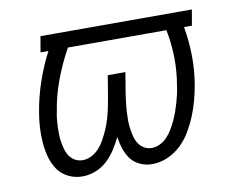

<svg xmlns="http://www.w3.org/2000/svg" viewBox="-63 -604 877 697"><g transform="rotate(-10 375.0 -256.0)"><path d="M188 8Q161 8 136.5 -4Q112 -16 97.5 -37.5Q83 -59 76 -85Q69 -111 67 -138.5Q65 -166 66.5 -194Q68 -222 73 -249Q82 -304 100.5 -358Q119 -412 145 -462H116L126 -520H684L674 -462H645Q654 -410 655 -357Q656 -304 647 -250Q642 -221 634.5 -193Q627 -165 616 -138Q605 -111 589.5 -84.5Q574 -58 552 -37Q530 -16 502 -4Q474 8 445 8Q422 8 401 -1.5Q380 -11 367 -28.5Q354 -46 347 -67.5Q340 -89 337 -111Q326 -88 312 -66.5Q298 -45 279 -27.5Q260 -10 236 -1Q212 8 188 8ZM199 -50Q215 -50 230.5 -57.5Q246 -65 258 -77.5Q270 -90 278.5 -105Q287 -120 294 -135Q301 -150 306.5 -165.5Q312 -181 316 -196.5Q320 -212 323 -228Q326 -244 329 -260L342 -338H407L394 -260Q392 -244 390 -228.5Q388 -213 387 -197Q386 -181 386 -165.5Q386 -150 388 -135Q390 -120 393.5 -105.5Q397 -91 404.5 -78.5Q412 -66 425 -58Q438 -50 454 -50Q469 -50 484.5 -57.5Q500 -65 511.5 -77.5Q523 -90 531.5 -104.5Q540 -119 547 -134Q554 -149 559.5 -164.5Q565 -180 569.5 -195.5Q574 -211 577.5 -226.5Q581 -242 583 -258Q592 -310 591 -361Q590 -412 580 -462H217Q188 -410 167 -354Q146 -298 137 -241Q134 -227 132.5 -212.5Q131 -198 130.5 -183Q130 -168 130.5 -154Q131 -140 133.5 -126Q136 -112 140 -98.5Q144 -85 152 -74Q160 -63 172.5 -56.5Q185 -50 199 -50Z"/></g></svg>

Font: Iosevka Etoile Light Oblique
Style: Regular
Weight: 300
Italic angle: -9°
Designer: Belleve Invis
Foundry: Belleve Invis
Version: Version 15.5.2; ttfautohint (v1.8.4)